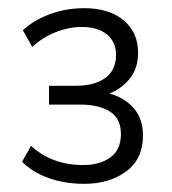

<svg xmlns="http://www.w3.org/2000/svg" viewBox="-20 -729 420 470"><path d="M186 -279Q139 -279 99.5 -293Q60 -307 34 -333L56 -372Q107 -325 184 -325Q224 -325 250 -343.5Q276 -362 276 -401Q276 -439 249 -456Q222 -473 176 -473H100V-519H166Q211 -519 237.5 -538Q264 -557 264 -595Q264 -626 242 -644.5Q220 -663 180 -663Q148 -663 115.5 -650Q83 -637 59 -614L36 -655Q63 -680 102.5 -694.5Q142 -709 186 -709Q247 -709 282.5 -679.5Q318 -650 318 -600Q318 -562 298 -537Q278 -512 248 -500Q285 -490 307.5 -464Q330 -438 330 -397Q330 -340 289 -309.5Q248 -279 186 -279Z"/></svg>

Font: Mulish Light
Style: Regular
Weight: 300
Designer: Vernon Adams
Foundry: Vernon Adams
Version: Version 3.603; ttfautohint (v1.8.3)